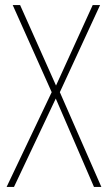

<svg xmlns="http://www.w3.org/2000/svg" viewBox="-20 -734 424 754"><path d="M378 0 215 -372 373 -714H344L200 -398L59 -714H30L183 -372L6 0H35L199 -347L349 0Z"/></svg>

Font: Noto Sans Sinhala UI Condensed Thin
Style: Regular
Weight: 100
Width: 3
Designer: Jelle Bosma - Monotype Design Team
Foundry: Monotype Imaging Inc.
Version: Version 2.006